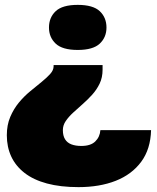

<svg xmlns="http://www.w3.org/2000/svg" viewBox="-20 -574 643 788"><path d="M401 -307V-288Q401 -256 389 -231Q377 -206 358.5 -185.5Q340 -165 319.5 -147Q299 -129 280.5 -112Q262 -95 250 -77.5Q238 -60 238 -40Q238 -17 247 -2.5Q256 12 273 18.5Q290 25 314 25Q352 25 371 6.5Q390 -12 392 -40H600Q598 38 559.5 90Q521 142 455 168Q389 194 302 194Q228 194 172.5 179Q117 164 80.5 135.5Q44 107 26 68Q8 29 8 -19Q8 -61 22 -94Q36 -127 57.5 -153Q79 -179 104 -199.5Q129 -220 150.5 -237.5Q172 -255 186 -270.5Q200 -286 200 -302V-307ZM299 -554Q362 -554 389.5 -528Q417 -502 417 -461Q417 -421 389.5 -395Q362 -369 299 -369Q236 -369 208.5 -395Q181 -421 181 -461Q181 -502 208.5 -528Q236 -554 299 -554Z"/></svg>

Font: Mona Sans Expanded Black
Style: Regular
Weight: 900
Width: 7
Designer: Deni Anggara
Foundry: GitHub
Version: Version 2.000